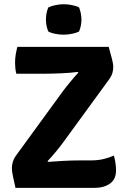

<svg xmlns="http://www.w3.org/2000/svg" viewBox="-20 -910 620 930"><path d="M279 -460.5Q293.5 -480.5 317 -509.2Q340.5 -538 359.5 -558.5L356.5 -561.5Q321.5 -557 277.2 -555Q233 -553 202.5 -553H59Q55.5 -567 54.2 -580.2Q53 -593.5 53 -606.5Q53 -627 56 -645Q59 -663 64 -683H506.5Q517 -645.5 521.8 -626.5Q526.5 -607.5 527.5 -599.2Q528.5 -591 528.5 -585Q528.5 -571.5 524.8 -557.5Q521 -543.5 511 -529L288 -223Q273.5 -203 251.5 -176.2Q229.5 -149.5 210 -129L213 -126Q245 -128.5 288 -130.8Q331 -133 363 -133H418.5Q455 -133 483 -140Q511 -147 531.5 -156.5Q536 -142 539 -122.5Q542 -103 542 -84.5Q542 -41.5 512.8 -20.8Q483.5 0 437.5 0H55Q47 -35.5 43.2 -53.5Q39.5 -71.5 38.5 -80.2Q37.5 -89 37.5 -96Q37.5 -110.5 42.2 -126.2Q47 -142 56.5 -155ZM202.5 -816Q202.5 -846.5 214 -874Q227 -880.5 247.8 -885Q268.5 -889.5 288.5 -889.5Q308.5 -889.5 330 -885Q351.5 -880.5 363 -874Q368.5 -860.5 371.5 -844.8Q374.5 -829 374.5 -816Q374.5 -785 363 -757.5Q351.5 -751 330 -746.5Q308.5 -742 288.5 -742Q268.5 -742 247.2 -746.2Q226 -750.5 214 -757.5Q202.5 -785 202.5 -816Z"/></svg>

Font: Signika SC
Style: Bold
Weight: 700
Designer: Anna Giedryś
Foundry: Anna Giedryś
Version: Version 2.000; ttfautohint (v1.8.3) -l 8 -r 50 -G 200 -x 9 -